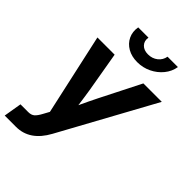

<svg xmlns="http://www.w3.org/2000/svg" viewBox="-283 -835 1144 1144"><g transform="rotate(45 289.0 -263.0)"><path d="M-13.2 204.1 5.9 90.3H71.3Q96.7 90.3 111.1 77.6Q125.5 64.9 141.1 35.6L161.6 -2L48.3 -515.6H193.4L237.3 -260.7Q241.7 -233.4 245.6 -205.6Q249.5 -177.7 253.4 -149.9Q279.3 -206.1 306.6 -260.7L435.5 -515.6H590.8L265.1 79.6Q197.3 204.1 82 204.1ZM319.8 -579.1Q272.5 -579.1 237.8 -599.1Q203.1 -619.1 186.8 -653.3Q170.4 -687.5 177.7 -730H264.2Q258.8 -697.8 278.1 -677.5Q297.4 -657.2 332.5 -657.2Q368.2 -657.2 393.8 -677.5Q419.4 -697.8 424.8 -730H512.2Q505.4 -687.5 477.5 -653.3Q449.7 -619.1 408.4 -599.1Q367.2 -579.1 319.8 -579.1Z"/></g></svg>

Font: Inter Display
Style: Bold Italic
Weight: 700
Italic angle: -9.39999°
Designer: Rasmus Andersson
Foundry: rsms
Version: Version 4.000;git-a52131595